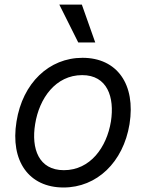

<svg xmlns="http://www.w3.org/2000/svg" viewBox="-20 -804 637 835"><path d="M256.4 11.4C400.9 11.4 516 -98 543.3 -264.2C571 -437.5 489 -552.6 338.8 -552.6C193.5 -552.6 78.5 -443.2 51.8 -275.6C23.8 -103.7 105.5 11.4 256.4 11.4ZM132.8 -264.2C150.6 -376.4 221.9 -477.3 337.4 -477.3C446.4 -477.3 479 -382.1 462.4 -275.6C443.9 -163 372.5 -63.9 257.8 -63.9C148.1 -63.9 115.4 -157.7 132.8 -264.2ZM237.9 -784.1 320.3 -619.3H394.2L335.9 -784.1Z"/></svg>

Font: Magic Ui Pro
Style: Italic
Weight: 400
Italic angle: -9.39999°
Designer: Stefan Endress, Andreas Faust
Version: Version 1.000;FEAKit 1.0